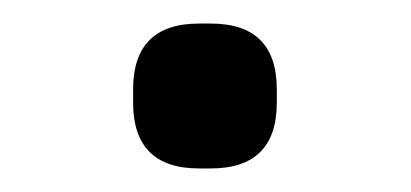

<svg xmlns="http://www.w3.org/2000/svg" viewBox="-20 -141 349 163"><path d="M93 -54V-65Q93 -121 149 -121H159Q215 -121 215 -65V-54Q215 2 159 2H149Q93 2 93 -54Z"/></svg>

Font: Krub Medium
Style: Regular
Weight: 500
Designer: Ekaluck Peanpanawate
Foundry: Cadson Demak Co.,Ltd.
Version: Version 1.000; ttfautohint (v1.6)